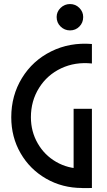

<svg xmlns="http://www.w3.org/2000/svg" viewBox="-20 -938 535 958"><path d="M36.2 -353Q36.2 -461.4 89.6 -548.6Q143 -635.8 235.4 -681.6Q327.7 -727.4 438.6 -718.5V-621.2Q355.1 -630 285.3 -597.2Q215.5 -564.3 174.9 -499.4Q134.2 -434.5 134.2 -353Q134.2 -281.9 168 -223Q201.7 -164.1 260.2 -130.3Q318.6 -96.5 390.2 -96.5V0Q291.2 0 210.2 -46.5Q129.2 -93 82.7 -173.5Q36.2 -254 36.2 -353ZM347.3 -5.1V-395H438.6V0Q407.3 0.9 389.2 0.2Q371 -0.5 347.3 -5.1ZM262.6 -853.1Q262.6 -879.4 282.3 -898.6Q302.1 -917.8 329.4 -917.8Q356.7 -917.8 375.9 -898.6Q395.1 -879.3 395.1 -853.1Q395.1 -824.8 376.1 -805.6Q357.1 -786.3 329.4 -786.3Q302.1 -786.3 282.3 -805.6Q262.6 -824.8 262.6 -853.1Z"/></svg>

Font: Lineal Thin
Style: Regular
Weight: 200
Designer: Created by Frank Adebiaye with contributions from Anton Moglia & Ariel Martín Pérez
Created by Frank ADEBIAYE with FontF
Foundry: Velvetyne Type Foundry
Version: Version 2.000;Glyphs 3.2 (3227)